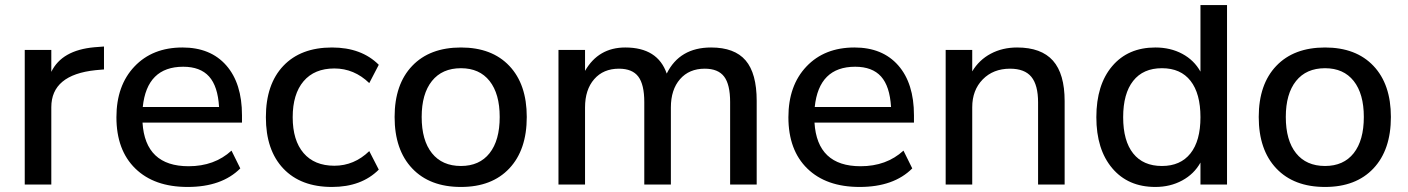

<svg xmlns="http://www.w3.org/2000/svg" viewBox="-20 -739 5639 769"><path d="M79.1 0V-539.1H185.5V-451.2Q227.5 -538.1 358.4 -549.8L396.5 -552.7V-460.9L363.3 -458Q185.5 -439.5 185.5 -309.6V0Z M731.4 9.8Q597.7 9.8 522 -64Q446.3 -137.7 446.3 -269.5Q446.3 -396.5 518.6 -472.7Q590.8 -548.8 710.9 -548.8Q823.2 -548.8 886.2 -477.1Q949.2 -405.3 949.2 -277.3V-248H550.8Q561.5 -73.2 735.4 -73.2Q838.9 -73.2 907.2 -135.7L942.4 -64.5Q868.2 9.8 731.4 9.8ZM551.8 -310.5H857.4Q852.5 -393.6 817.4 -432.6Q782.2 -471.7 713.9 -471.7Q568.4 -471.7 551.8 -310.5Z M1309.6 9.8Q1184.6 9.8 1114.7 -64Q1044.9 -137.7 1044.9 -269.5Q1044.9 -401.4 1114.7 -475.1Q1184.6 -548.8 1309.6 -548.8Q1427.7 -548.8 1497.1 -479.5L1459 -406.2Q1398.4 -464.8 1319.3 -464.8Q1239.3 -464.8 1195.8 -413.6Q1152.3 -362.3 1152.3 -269.5Q1152.3 -176.8 1195.8 -126Q1239.3 -75.2 1319.3 -75.2Q1398.4 -75.2 1459 -133.8L1497.1 -59.6Q1427.7 9.8 1309.6 9.8Z M1826.2 9.8Q1701.2 9.8 1630.9 -64.5Q1560.5 -138.7 1560.5 -270.5Q1560.5 -401.4 1630.9 -475.1Q1701.2 -548.8 1826.2 -548.8Q1950.2 -548.8 2020 -475.1Q2089.8 -401.4 2089.8 -270.5Q2089.8 -138.7 2020 -64.5Q1950.2 9.8 1826.2 9.8ZM1668.9 -270.5Q1668.9 -176.8 1710 -125.5Q1751 -74.2 1826.2 -74.2Q1900.4 -74.2 1940.9 -125.5Q1981.4 -176.8 1981.4 -270.5Q1981.4 -363.3 1940.9 -414.6Q1900.4 -465.8 1826.2 -465.8Q1751 -465.8 1710 -414.6Q1668.9 -363.3 1668.9 -270.5Z M2216.8 0V-539.1H2323.2V-455.1Q2377 -548.8 2484.4 -548.8Q2614.3 -548.8 2650.4 -444.3Q2702.1 -548.8 2828.1 -548.8Q2921.9 -548.8 2966.3 -497.1Q3010.7 -445.3 3010.7 -335V0H2904.3V-330.1Q2904.3 -400.4 2880.4 -432.1Q2856.4 -463.9 2802.7 -463.9Q2740.2 -463.9 2703.6 -421.9Q2667 -379.9 2667 -308.6V0H2560.5V-330.1Q2560.5 -400.4 2536.6 -432.1Q2512.7 -463.9 2459 -463.9Q2396.5 -463.9 2359.9 -421.9Q2323.2 -379.9 2323.2 -308.6V0Z M3422.9 9.8Q3289.1 9.8 3213.4 -64Q3137.7 -137.7 3137.7 -269.5Q3137.7 -396.5 3210 -472.7Q3282.2 -548.8 3402.3 -548.8Q3514.6 -548.8 3577.6 -477.1Q3640.6 -405.3 3640.6 -277.3V-248H3242.2Q3252.9 -73.2 3426.8 -73.2Q3530.3 -73.2 3598.6 -135.7L3633.8 -64.5Q3559.6 9.8 3422.9 9.8ZM3243.2 -310.5H3548.8Q3543.9 -393.6 3508.8 -432.6Q3473.6 -471.7 3405.3 -471.7Q3259.8 -471.7 3243.2 -310.5Z M3767.6 0V-539.1H3874V-453.1Q3901.4 -499 3948.2 -523.9Q3995.1 -548.8 4053.7 -548.8Q4150.4 -548.8 4197.3 -496.1Q4244.1 -443.4 4244.1 -334V0H4137.7V-329.1Q4137.7 -398.4 4110.8 -431.2Q4084 -463.9 4025.4 -463.9Q3958 -463.9 3916 -420.9Q3874 -377.9 3874 -309.6V0Z M4607.4 9.8Q4498 9.8 4434.6 -65.4Q4371.1 -140.6 4371.1 -269.5Q4371.1 -399.4 4434.6 -474.1Q4498 -548.8 4607.4 -548.8Q4668 -548.8 4715.3 -523.4Q4762.7 -498 4788.1 -452.1V-718.8H4894.5V0H4788.1V-87.9Q4762.7 -42 4714.8 -16.1Q4667 9.8 4607.4 9.8ZM4633.8 -74.2Q4708 -74.2 4748 -124.5Q4788.1 -174.8 4788.1 -269.5Q4788.1 -364.3 4748.5 -415Q4709 -465.8 4633.8 -465.8Q4558.6 -465.8 4518.6 -415Q4478.5 -364.3 4478.5 -269.5Q4478.5 -174.8 4518.6 -124.5Q4558.6 -74.2 4633.8 -74.2Z M5287.1 9.8Q5162.1 9.8 5091.8 -64.5Q5021.5 -138.7 5021.5 -270.5Q5021.5 -401.4 5091.8 -475.1Q5162.1 -548.8 5287.1 -548.8Q5411.1 -548.8 5481 -475.1Q5550.8 -401.4 5550.8 -270.5Q5550.8 -138.7 5481 -64.5Q5411.1 9.8 5287.1 9.8ZM5129.9 -270.5Q5129.9 -176.8 5170.9 -125.5Q5211.9 -74.2 5287.1 -74.2Q5361.3 -74.2 5401.9 -125.5Q5442.4 -176.8 5442.4 -270.5Q5442.4 -363.3 5401.9 -414.6Q5361.3 -465.8 5287.1 -465.8Q5211.9 -465.8 5170.9 -414.6Q5129.9 -363.3 5129.9 -270.5Z"/></svg>

Font: Min Sans Medium
Style: Regular
Weight: 500
Designer: Jinseong-Kim, NotoSansCJK, Nunito
Foundry: Jinseong-Kim
Version: Version 1.400;Glyphs 3.1.2 (3151)